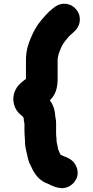

<svg xmlns="http://www.w3.org/2000/svg" viewBox="-20 -803 491 1013"><path d="M112 -57V-47C113 -36 114 -25 117 -13C124 13 126 36 136 59L146 79C161 114 185 145 219 161C229 165 238 168 246 173L270 183C294 190 315 194 341 182C376 166 405 122 381 72C369 47 352 36 327 25C325 25 323 24 321 23L300 14C298 11 296 7 295 4L289 -10C288 -11 288 -12 287 -14C285 -27 283 -36 280 -49C280 -50 280 -51 279 -52C279 -68 277 -77 276 -94V-152C276 -163 275 -174 272 -187C270 -222 261 -250 243 -274C271 -300 284 -335 284 -386V-490C285 -494 285 -499 286 -504C290 -525 299 -542 306 -560C317 -579 328 -593 342 -609L351 -618L365 -630C385 -647 399 -667 401 -694C405 -741 369 -780 325 -783C297 -785 276 -773 257 -757C233 -739 211 -712 192 -689C179 -674 163 -647 154 -628L144 -606C129 -572 117 -535 117 -488V-386C110 -383 105 -377 97 -371C80 -358 68 -343 61 -327C37 -278 56 -221 91 -196C97 -192 99 -189 103 -184C103 -183 104 -182 105 -181C105 -172 106 -162 109 -151V-115C109 -99 111 -71 112 -57Z"/></svg>

Font: Blanket
Style: Blk
Weight: 900
Foundry: Cannot Into Space Fonts
Version: Version 0.9